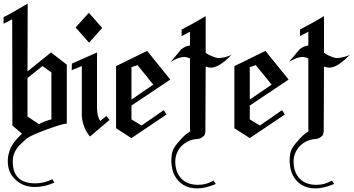

<svg xmlns="http://www.w3.org/2000/svg" viewBox="-20 -760 1987 1077"><path d="M354.7 -66.8V-397.4L266.3 -465.8L134.2 -359.5L135.3 -740Q98.4 -717.9 65 -698.7Q31.6 -679.5 0 -663.7V-626.8L48.4 -651.6L49.5 -55.8L103.2 -10Q50.5 39.5 36.6 77.4Q22.6 115.3 23.7 146.8Q24.7 212.6 70.5 251.1Q112.1 288.9 176.8 288.9Q229.5 288.9 285.3 264.2L273.2 245.3Q227.4 268.4 178.9 268.4Q51.6 268.4 51.6 146.8Q50.5 98.4 86.3 57.9Q101.6 42.6 113.4 31.8Q125.3 21.1 133.2 13.7L134.2 14.7Q151.1 0 241.6 -33.4Q332.1 -66.8 354.7 -66.8ZM268.4 -90.5Q229.5 -80.5 198.4 -63.7L134.2 -106.3V-322.6L218.4 -389.5L268.4 -353.7Z M594.7 -87.4 576.8 -109.5 542.1 -81.6Q525.3 -105.3 524.2 -153.2V-465.8L383.2 -403.2L382.1 -366.3L438.9 -389.5V-109.5Q444.7 -41.6 484.7 5.8ZM553.2 -603.2 478.4 -688.4 404.2 -605.8 479.5 -520.5Z M935.3 -313.7 805.3 -474.7Q721.6 -433.2 677.9 -411.8Q634.2 -390.5 631.1 -389.5V-40.5L717.4 14.7L914.2 -117.9L898.4 -142.1L774.2 -55.8L717.4 -90.5V-167.9ZM840 -285.3 717.4 -201.6V-383.2Q729.5 -387.4 737.9 -390Q746.3 -392.6 750.5 -395.3Z M1200.5 -434.2Q1190.5 -436.3 1168.7 -444.7Q1146.8 -453.2 1133.7 -464.7V-669.5Q1102.1 -650.5 1069.2 -632.1Q1036.3 -613.7 998.9 -594.2V-557.4L1045.8 -582.1V-504.7Q1021.6 -502.6 996.8 -483.7Q988.9 -474.7 974.5 -456.8Q960 -438.9 937.4 -413.2Q961.1 -426.8 977.1 -432.9Q993.2 -438.9 1005.8 -440Q1018.4 -441.1 1027.6 -438.7Q1036.8 -436.3 1045.8 -432.1Q1045.8 -330 1045.8 -260.5Q1045.8 -191.6 1045.8 -145.3Q1045.8 -101.1 1045.8 -75.8Q1045.8 -51.6 1045.8 -39.5Q1045.8 -27.9 1046.6 -25.8Q1047.4 -23.7 1047.4 -23.7Q1018.4 -4.7 1001.6 13.7Q984.7 32.1 972.9 46.3Q961.1 60.5 953.7 74.5Q946.3 88.4 943.7 105.3Q941.1 122.1 941.1 145.3Q943.2 191.6 957.9 221.6Q996.8 295.3 1083.2 296.8Q1128.9 297.9 1190.5 272.1L1177.9 253.2Q1155.8 265.3 1135.5 271.1Q1115.3 276.8 1091.1 276.8Q1030.5 276.8 996.8 241.3Q963.2 205.8 963.2 145.3Q963.2 121.1 972.6 98.4Q982.1 75.8 998.4 59.2Q1014.7 42.6 1037.1 31.8Q1059.5 21.1 1085.3 20Q1105.3 20 1125.8 0Q1132.1 -11.1 1132.1 -26.8L1133.7 -386.3Q1152.1 -380.5 1162.6 -380.5Q1203.2 -380.5 1258.9 -433.2L1281.1 -454.7Q1274.7 -450 1263.9 -446.1Q1253.2 -442.1 1241.3 -439.2Q1229.5 -436.3 1218.9 -435.3Q1208.4 -434.2 1200.5 -434.2ZM1283.7 -455.8 1281.1 -454.7Q1282.1 -454.7 1283.7 -455.8Z M1598.9 -313.7 1468.9 -474.7Q1385.3 -433.2 1341.6 -411.8Q1297.9 -390.5 1294.7 -389.5V-40.5L1381.1 14.7L1577.9 -117.9L1562.1 -142.1L1437.9 -55.8L1381.1 -90.5V-167.9ZM1503.7 -285.3 1381.1 -201.6V-383.2Q1393.2 -387.4 1401.6 -390Q1410 -392.6 1414.2 -395.3Z M1864.2 -434.2Q1854.2 -436.3 1832.4 -444.7Q1810.5 -453.2 1797.4 -464.7V-669.5Q1765.8 -650.5 1732.9 -632.1Q1700 -613.7 1662.6 -594.2V-557.4L1709.5 -582.1V-504.7Q1685.3 -502.6 1660.5 -483.7Q1652.6 -474.7 1638.2 -456.8Q1623.7 -438.9 1601.1 -413.2Q1624.7 -426.8 1640.8 -432.9Q1656.8 -438.9 1669.5 -440Q1682.1 -441.1 1691.3 -438.7Q1700.5 -436.3 1709.5 -432.1Q1709.5 -330 1709.5 -260.5Q1709.5 -191.6 1709.5 -145.3Q1709.5 -101.1 1709.5 -75.8Q1709.5 -51.6 1709.5 -39.5Q1709.5 -27.9 1710.3 -25.8Q1711.1 -23.7 1711.1 -23.7Q1682.1 -4.7 1665.3 13.7Q1648.4 32.1 1636.6 46.3Q1624.7 60.5 1617.4 74.5Q1610 88.4 1607.4 105.3Q1604.7 122.1 1604.7 145.3Q1606.8 191.6 1621.6 221.6Q1660.5 295.3 1746.8 296.8Q1792.6 297.9 1854.2 272.1L1841.6 253.2Q1819.5 265.3 1799.2 271.1Q1778.9 276.8 1754.7 276.8Q1694.2 276.8 1660.5 241.3Q1626.8 205.8 1626.8 145.3Q1626.8 121.1 1636.3 98.4Q1645.8 75.8 1662.1 59.2Q1678.4 42.6 1700.8 31.8Q1723.2 21.1 1748.9 20Q1768.9 20 1789.5 0Q1795.8 -11.1 1795.8 -26.8L1797.4 -386.3Q1815.8 -380.5 1826.3 -380.5Q1866.8 -380.5 1922.6 -433.2L1944.7 -454.7Q1938.4 -450 1927.6 -446.1Q1916.8 -442.1 1905 -439.2Q1893.2 -436.3 1882.6 -435.3Q1872.1 -434.2 1864.2 -434.2ZM1947.4 -455.8 1944.7 -454.7Q1945.8 -454.7 1947.4 -455.8Z"/></svg>

Font: MM Bagan
Style: Regular
Weight: 400
Designer: Khon Soe Zaw Thu
Version: Version 1.00 July 10, 2016, initial release